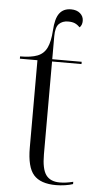

<svg xmlns="http://www.w3.org/2000/svg" viewBox="-55 -794 431 838"><g transform="rotate(5 161.0 -375.0)"><path d="M223 10Q155 10 125 -24Q95 -58 95 -143V-526H18V-536Q66 -536 94 -547Q122 -558 135 -585.5Q148 -613 151 -661Q154 -714 171.5 -737Q189 -760 222 -760Q247 -760 262 -747Q277 -734 277 -714Q277 -696 266 -685Q255 -696 243.5 -701Q232 -706 214 -706Q189 -706 174 -691Q159 -676 159 -637V-536H288V-526H159V-119Q159 -55 178 -29Q197 -3 238 -3Q252 -3 266.5 -5Q281 -7 297 -11V-1Q283 4 262.5 7Q242 10 223 10Z"/></g></svg>

Font: Noto Serif Display Light
Style: Regular
Weight: 300
Designer: Monotype Design Team
Foundry: Monotype Imaging Inc.
Version: Version 2.009